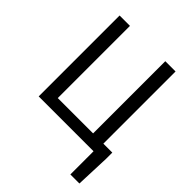

<svg xmlns="http://www.w3.org/2000/svg" viewBox="-257 -877 1230 1230"><g transform="rotate(45 358.5 -261.5)"><path d="M100 0V-733H194V-79H514V-733H607V-79H688V-23L679 210H597V0Z"/></g></svg>

Font: Kinto Sans
Style: Regular
Weight: 400
Designer: Authors: Ryoko NISHIZUKA  (kana & ideographs); Paul D. Hunt (Latin, Greek & Cyrillic); Wenlong ZHANG  (bopomofo); Sandol
Foundry: Adobe Systems Incorporated, ookami Inc.
Version: Version 0.001